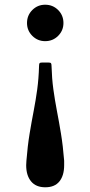

<svg xmlns="http://www.w3.org/2000/svg" viewBox="-20 -553 383 814"><path d="M249 -455.5Q249 -423.5 226.5 -401Q204 -378.5 171.5 -378.5Q139.5 -378.5 117 -401Q94.5 -423.5 94.5 -455.5Q94.5 -488 117 -510.5Q139.5 -533 171.5 -533Q204 -533 226.5 -510.5Q249 -488 249 -455.5ZM92 128.5Q97 65 105.5 13.8Q114 -37.5 122.8 -82.8Q131.5 -128 137.8 -173.8Q144 -219.5 145.5 -272Q145.5 -280.5 147.2 -284.2Q149 -288 159 -288H184.5Q194.5 -288 196.5 -284.5Q198.5 -281 198.5 -272.5Q200 -220 206.2 -174.5Q212.5 -129 221.2 -83.5Q230 -38 238.5 13.5Q247 65 252 128.5Q252 133.5 252 138.2Q252 143 252 147.5Q252 191 232 216Q212 241 172 241Q132.5 241 111.8 216Q91 191 91 147.5Q91 143 91.5 138.2Q92 133.5 92 128.5Z"/></svg>

Font: Besley SemiBold
Style: Regular
Weight: 600
Designer: Owen Earl
Foundry: indestructible type*
Version: Version 2.001; ttfautohint (v1.8.3)